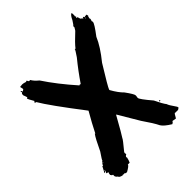

<svg xmlns="http://www.w3.org/2000/svg" viewBox="-231 -905 1019 1019"><g transform="rotate(-45 278.0 -395.5)"><path d="M496.1 -797.9H498L500 -788.1V-786.1Q500 -784.2 498 -784.2L500 -780.3Q498 -776.4 498 -774.4L502 -766.6L498 -764.6Q500 -760.7 500 -758.8L503.9 -760.7L507.8 -758.8L505.9 -754.9V-752.9Q511.7 -745.6 511.7 -739.3L515.6 -741.2Q519.5 -740.7 519.5 -737.3L517.6 -733.4H519.5Q523.4 -733.4 523.4 -739.3H529.3Q529.3 -733.4 533.2 -733.4H535.2V-737.3H539.1V-733.4L544.9 -737.3Q548.8 -737.3 550.8 -725.6Q546.9 -725.6 544.9 -710L546.9 -706.1Q546.9 -702.1 543 -692.4Q544.9 -689 544.9 -684.6Q544.9 -672.4 502 -616.2Q480.5 -564.5 425.8 -497.1Q356.4 -384.8 351.6 -370.1V-366.2Q375.5 -323.7 398.4 -301.8Q429.7 -258.8 429.7 -249V-245.1L427.7 -231.4Q427.7 -220.7 478.5 -161.1Q499 -117.2 513.7 -98.6Q513.7 -91.8 543 -49.8L544.9 -42L533.2 -34.2H531.2Q529.3 -34.2 529.3 -36.1L525.4 -34.2Q523.4 -34.2 523.4 -36.1L519.5 -34.2Q515.1 -34.2 511.7 -36.1Q507.3 -36.1 494.1 -10.7Q476.1 -13.2 470.7 -14.6Q470.7 -8.8 459 -2.9Q419.4 -26.9 408.2 -45.9Q393.6 -76.2 353.5 -133.8L285.2 -249H283.2Q228.5 -150.9 218.8 -137.7Q218.8 -133.3 173.8 -79.1Q171.9 -75.2 171.9 -73.2L173.8 -63.5Q163.6 -58.6 162.1 -51.8L164.1 -47.9Q159.7 -28.3 154.3 -18.6H140.6Q140.6 -10.3 109.4 6.8H107.4Q97.2 6.8 95.7 1L91.8 2.9Q87.4 2.9 84 1L80.1 2.9Q58.6 -2.4 58.6 -10.7Q50.8 -14.6 46.9 -24.4V-36.1Q40 -36.1 37.1 -43.9Q35.2 -43.9 35.2 -45.9Q35.2 -54.7 39.1 -63.5Q27.3 -63.5 27.3 -67.4Q33.2 -78.6 33.2 -83V-85H31.2Q31.2 -77.1 23.4 -73.2H21.5V-75.2L39.1 -108.4L43 -106.4Q43 -111.3 56.6 -127.9Q56.6 -126 58.6 -126Q58.6 -131.8 85.9 -170.9Q117.7 -238.8 132.8 -258.8Q132.8 -256.8 134.8 -256.8Q160.2 -307.6 195.3 -368.2Q66.4 -536.1 31.2 -596.7Q23.4 -596.7 23.4 -602.5Q23.4 -606.4 29.3 -606.4Q9.8 -639.2 9.8 -645.5Q13.7 -647.5 15.6 -647.5Q15.6 -651.4 7.8 -670.9Q7.8 -684.6 13.7 -684.6V-690.4L11.7 -694.3L15.6 -696.3Q19.5 -691.4 19.5 -686.5Q31.2 -691.4 31.2 -696.3Q31.2 -699.2 27.3 -713.9L44.9 -715.8Q53.7 -715.8 70.3 -710Q70.8 -713.9 74.2 -713.9Q82 -704.6 82 -702.1H91.8Q100.6 -685.1 125 -665Q177.7 -585 255.9 -497.1L259.8 -499H261.7L265.6 -497.1Q307.1 -558.1 351.6 -612.3Q375 -646 375 -651.4L378.9 -649.4Q396 -672.4 445.3 -717.8L455.1 -733.4V-743.2Q459 -743.2 474.6 -768.6Q485.8 -793 496.1 -797.9ZM529.3 -725.6H533.2V-729.5Q529.3 -729 529.3 -725.6ZM500 -141.6Q503.9 -141.1 503.9 -137.7L500 -135.7H496.1V-137.7Q496.6 -141.6 500 -141.6ZM54.7 -122.1V-118.2H56.6V-122.1Z"/></g></svg>

Font: Mister Brush
Style: Regular
Weight: 400
Designer: GGBotNet
Foundry: GGBotNet
Version: 1.00